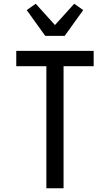

<svg xmlns="http://www.w3.org/2000/svg" viewBox="-20 -1007 588 1027"><path d="M228 0V-653H67V-735H481V-653H320V0ZM222 -815 123 -953 171 -987 274 -873 377 -987 425 -953 326 -815Z"/></svg>

Font: Iosevka Semi-Condensed Medium
Style: Regular
Weight: 500
Monospace: yes
Designer: Belleve Invis
Foundry: Belleve Invis
Version: Version 27.3.5